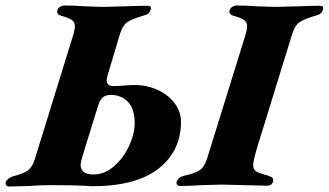

<svg xmlns="http://www.w3.org/2000/svg" viewBox="-62 -675 1198 700"><path d="M-41 -11Q-39 -17 -32 -23Q-25 -29 -15 -32Q24 -42 40 -54Q56 -66 65 -95L206 -551Q211 -569 211 -579Q211 -594 200 -602Q189 -610 160 -618Q142 -623 148 -640Q150 -646 157.5 -650.5Q165 -655 171 -655Q207 -655 248 -652Q300 -650 319 -650L395 -652Q453 -654 476 -654Q492 -654 487 -639Q484 -630 478.5 -625.5Q473 -621 461 -618Q416 -605 400 -592.5Q384 -580 375 -550L329 -396Q327 -386 327 -382Q327 -361 353 -361Q366 -361 388 -363Q410 -365 429 -365Q473 -365 512 -347.5Q551 -330 574.5 -299Q598 -268 598 -230Q597 -123 515 -59.5Q433 4 273 4Q268 4 238.5 2Q209 0 118 0Q84 0 45 3Q-9 5 -27 5Q-36 5 -39.5 0Q-43 -5 -41 -11ZM429 -226Q429 -277 405 -303Q381 -329 342 -329Q324 -329 313.5 -320.5Q303 -312 296 -291L237 -100Q232 -83 232 -74Q232 -39 279 -39Q320 -39 354.5 -69.5Q389 -100 409 -144Q429 -188 429 -226ZM582 -12Q588 -29 608 -34Q650 -43 667 -55Q684 -67 693 -97L834 -551Q839 -569 839 -579Q839 -594 828 -602Q817 -610 788 -618Q770 -623 776 -640Q778 -646 785.5 -650.5Q793 -655 799 -655Q835 -655 876 -652Q928 -650 947 -650L1023 -652Q1081 -654 1104 -654Q1120 -654 1115 -639Q1112 -630 1106.5 -625.5Q1101 -621 1089 -618Q1044 -605 1028 -592.5Q1012 -580 1003 -550L877 -142Q861 -89 861 -74Q861 -59 869.5 -52Q878 -45 900 -39Q920 -34 927 -30Q934 -26 934 -19Q934 -9 928 -3.5Q922 2 912 2L827 0L747 -2Q728 -2 674 0Q632 3 595 3Q588 3 584 -1.5Q580 -6 582 -12Z"/></svg>

Font: EB Garamond ExtraBold
Style: Italic
Weight: 800
Italic angle: -17.2°
Designer: Georg Duffner and Octavio Pardo
Foundry: Georg Duffner
Version: Version 1.000